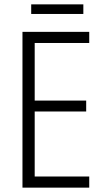

<svg xmlns="http://www.w3.org/2000/svg" viewBox="-20 -860 480 880"><path d="M389 0H83V-714H389V-663H139V-399H375V-349H139V-51H389ZM362 -840V-796H123V-840Z"/></svg>

Font: Noto Sans Lao UI Cond Light
Style: Regular
Weight: 300
Width: 3
Designer: Monotype Design Team
Foundry: Monotype Imaging Inc.
Version: Version 2.000; ttfautohint (v1.8.4.7-5d5b)